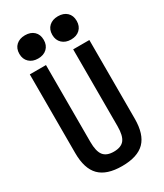

<svg xmlns="http://www.w3.org/2000/svg" viewBox="-232 -1032 965 1131"><g transform="rotate(-30 250.0 -467.0)"><path d="M250 10Q146 10 97 -39.5Q48 -89 48 -195V-730H158V-207Q158 -143 179.5 -115.5Q201 -88 250 -88Q300 -88 321.5 -115.5Q343 -143 343 -207V-730H453V-195Q453 -89 404 -39.5Q355 10 250 10ZM138 -786Q101 -786 78 -807.5Q55 -829 55 -865Q55 -902 78 -923Q101 -944 138 -944Q176 -944 198.5 -923Q221 -902 221 -865Q221 -829 198.5 -807.5Q176 -786 138 -786ZM362 -786Q325 -786 302 -807.5Q279 -829 279 -865Q279 -902 302 -923Q325 -944 362 -944Q400 -944 422.5 -923Q445 -902 445 -865Q445 -829 422.5 -807.5Q400 -786 362 -786Z"/></g></svg>

Font: M PLUS 1 Code Medium
Style: Regular
Weight: 500
Designer: Coji Morishita
Foundry: UNDERFOREST DESIGN
Version: Version 1.002